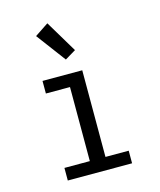

<svg xmlns="http://www.w3.org/2000/svg" viewBox="-106 -776 713 854"><g transform="rotate(-15 250.0 -349.5)"><path d="M100 -58H217V-399H106V-457H289V-58H396V0H100ZM130 -657 193 -699 281 -552 231 -522Z"/></g></svg>

Font: Vazir Code FD
Style: Code-FD
Weight: 400
Foundry: DejaVu fonts team - Redesigned by Saber Rastikerdar
Version: Version 1.1.2